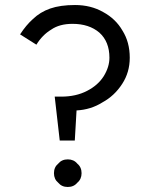

<svg xmlns="http://www.w3.org/2000/svg" viewBox="-20 -730 597 765"><path d="M212 -78Q226 -95 250 -95Q274 -95 288 -78Q305 -64 305 -40Q305 -16 288 -2Q274 15 250 15Q226 15 212 -2Q195 -16 195 -40Q195 -64 212 -78ZM416 -500Q416 -564 376 -600Q335 -635 269 -635Q217 -635 184 -612Q149 -591 125 -552L60 -593Q84 -630 111 -654Q140 -682 180 -696Q220 -710 279 -710Q342 -710 391 -682Q441 -655 468 -608Q497 -562 497 -500Q497 -442 467 -396Q436 -348 388 -322Q342 -293 285 -290L278 -170H218L198 -345H224Q283 -345 327 -368Q370 -390 393 -426Q416 -463 416 -500Z"/></svg>

Font: jost-mod-400
Style: Regular
Weight: 400
Version: Version 3.200; ttfautohint (v0.97) -l 8 -r 50 -G 200 -x 14 -